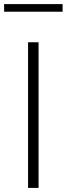

<svg xmlns="http://www.w3.org/2000/svg" viewBox="-44 -916 325 936"><path d="M-23.9 -858.9V-896H261.2V-858.9ZM92.8 0V-710H144V0Z"/></svg>

Font: Rawline Light
Style: Regular
Weight: 300
Designer: Matt McInerney, Pablo Impallari, Rodrigo Fuenzalida
Foundry: Matt McInerney, Pablo Impallari, Rodrigo Fuenzalida
Version: Version 4.020;PS 004.020;hotconv 1.0.88;makeotf.lib2.5.64775